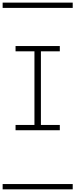

<svg xmlns="http://www.w3.org/2000/svg" viewBox="-20 -990 570 1453"><path d="M97.7 -4.4V-44.4H240.7V-601.6H97.7V-641.6H432.6V-601.6H289.6V-44.4H432.6V-4.4ZM0 402.8H530.3V442.9H0ZM0 -970.2H530.3V-930.2H0Z"/></svg>

Font: AzarMehrMSRS1
Style: Regular
Weight: 1
Designer: Amin Abedi
Version: Version 1.00